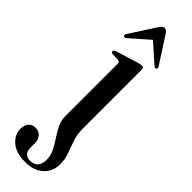

<svg xmlns="http://www.w3.org/2000/svg" viewBox="-315 -653 880 880"><g transform="rotate(45 125.0 -212.5)"><path d="M187.5 -64.5Q187.5 -27 198 3.5Q208.5 34 219.2 63Q230 92 230 124Q230 171.5 197.5 201.2Q165 231 109.5 231Q50 231 18 203.8Q-14 176.5 -14 139Q-14 112.5 -1.2 99Q11.5 85.5 32.5 85.5Q53.5 85.5 66.5 100Q79.5 114.5 79.5 137.5V165Q79.5 211 120 211Q171.5 210.5 171.5 153Q171.5 126 159.2 101.8Q147 77.5 131 53.8Q115 30 102.8 5Q90.5 -20 90.5 -48V-387Q90.5 -400 79 -401.5L43 -402.5Q32.5 -404 32.5 -411.5Q32.5 -419 45 -423L149 -455Q166.5 -460.5 174.5 -460.5Q187.5 -460.5 187.5 -446ZM232.2 -497.5Q226.4 -492 217.4 -499.5L127.1 -579.5L36.4 -499.5Q27.4 -492.5 21.6 -497.5Q15.9 -503 22.9 -513L104.5 -639.5Q115.6 -656 127.1 -656Q134.1 -656 138.8 -651.8Q143.5 -647.5 149.3 -639.5L230.9 -513Q237.9 -503 232.2 -497.5Z"/></g></svg>

Font: Fraunces 72pt
Style: Regular
Weight: 400
Version: Version 1.000;[0bf87f6ff]